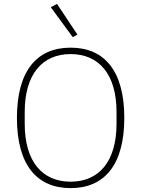

<svg xmlns="http://www.w3.org/2000/svg" viewBox="-20 -955 726 987"><path d="M343 12C168 12 67 -109 67 -349C67 -589 168 -710 343 -710C518 -710 619 -589 619 -349C619 -109 518 12 343 12ZM343 -21C488 -21 579 -124 579 -319V-379C579 -574 488 -677 343 -677C198 -677 107 -574 107 -379V-319C107 -124 198 -21 343 -21ZM241 -918 273 -935 378 -777 354 -764Z"/></svg>

Font: Plexus Sans ExtraLight
Style: Regular
Weight: 250
Version: Version 2.001;PS 002.001;hotconv 1.0.70;makeotf.lib2.5.58329